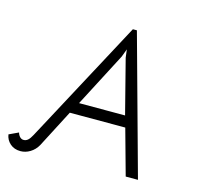

<svg xmlns="http://www.w3.org/2000/svg" viewBox="-120 -802 949 923"><g transform="rotate(15 354.5 -340.0)"><path d="M-17 -50 30 -72Q33 -60 41 -51.5Q49 -43 60 -43Q72 -43 81.5 -51.5Q91 -60 101 -79L430 -693H450L641 0H580L517 -227H241L144 -40Q130 -15 107 -1Q84 13 59 13Q28 13 7.5 -5Q-13 -23 -17 -50ZM501 -283 432 -552 427 -592 412 -552 272 -283Z"/></g></svg>

Font: Bellota
Style: Italic
Weight: 400
Italic angle: -7.5°
Designer: Kemie Guaida
Foundry: Kemie Guaida
Version: Version 4.001